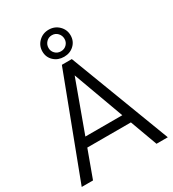

<svg xmlns="http://www.w3.org/2000/svg" viewBox="-219 -1054 1059 1174"><g transform="rotate(-30 310.0 -467.0)"><path d="M311.9 -934Q353.8 -934 382.5 -905.8Q411.3 -877.6 411.3 -837.3Q411.3 -796.4 382.9 -769.6Q354.5 -742.8 312.3 -742.8Q269.6 -742.8 240.9 -769.6Q212.3 -796.4 212.3 -837.3Q212.3 -877.6 241.1 -905.8Q270 -934 311.9 -934ZM312 -781.5Q336.3 -781.5 352.3 -797.8Q368.3 -814 368.3 -836.9Q368.3 -860.8 352.3 -877.9Q336.3 -895 312 -895Q287.8 -895 271.7 -877.9Q255.5 -860.8 255.5 -836.9Q255.5 -814 271.7 -797.8Q287.8 -781.5 312 -781.5ZM274.8 -707.5H345L614.3 0H534.5L464.3 -191.5H156.5L86.3 0H6.5ZM310.3 -612.5 180 -255.8H440.7Z"/></g></svg>

Font: FreesentationVF
Style: Regular
Weight: 400
Designer: glyphs from Roboto by Christian Robertson / Hangul glyphs from Noto Sans CJK(Source Han Sans) by Jang Soo-young and Kang
Foundry: PT&
Version: Version 2.001;Glyphs 3.3.1 (3343)